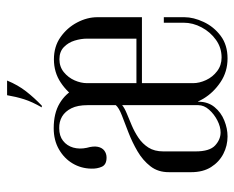

<svg xmlns="http://www.w3.org/2000/svg" viewBox="-82 -594 681 558"><g transform="rotate(-90 259.0 -315.5)"><path d="M47.4 -391.6Q48 -421.1 62.6 -445.6Q77.1 -470 103.5 -485.2Q129.9 -500.4 164.8 -500.4Q208.4 -500.4 237.1 -483.2Q265.8 -466.1 279.9 -437.9Q294.1 -409.6 294.1 -375.5V-105.6Q294.1 -105.6 284.6 -105.8Q275.1 -106 262.8 -106Q250.5 -106 241.2 -106.2Q231.9 -106.4 231.9 -106.4V-401.8Q231.9 -430.9 222.8 -449.1Q213.6 -467.4 198.8 -476.1Q183.9 -484.8 164.9 -484.4Q142.5 -484.4 128.2 -473.2Q113.9 -462 108.6 -443.8Q103.4 -425.5 107.9 -404.4Q113.5 -384.9 110.8 -372.1Q108.1 -359.4 99.5 -353.1Q90.9 -346.8 79.5 -346.8Q59.2 -346.8 53 -360.4Q46.8 -374.1 47.4 -391.6ZM231.9 -319.9 246.4 -315V-93.1L241.9 -80Q241.9 -51.9 226.2 -32.9Q210.5 -13.9 187.2 -4.6Q163.9 4.8 141.1 4.8Q114 4.8 90.4 -7.4Q66.8 -19.6 51.9 -43.1Q37.1 -66.6 37.1 -100.8V-164.9Q36.8 -196.9 54.1 -219.1Q71.4 -241.4 97.7 -256.8Q124 -272.2 152 -283Q180 -293.8 202.1 -302.3Q224.2 -310.9 231.9 -319.9ZM231.9 -301.5Q223.5 -294.5 207.9 -288.1Q192.2 -281.6 173.1 -273.6Q154 -265.5 136.9 -254Q119.8 -242.5 108.6 -225.1Q97.5 -207.6 97.5 -182V-88.1Q97.5 -47.1 114.9 -31.2Q132.2 -15.4 152.6 -15.4Q169.2 -15.4 187.5 -24.8Q205.8 -34.2 218.8 -48.9Q231.9 -63.6 231.9 -80.5ZM233.5 -374.8Q233.5 -402.1 250.5 -431Q267.5 -459.9 297.3 -479.8Q327.1 -499.8 365 -499.8Q402.4 -499.8 429.6 -480.6Q456.9 -461.4 472.2 -432.3Q487.5 -403.2 487.5 -373.6V-244H425.2V-403.4Q425.2 -421.1 419.5 -439.7Q413.8 -458.2 400.5 -471Q387.2 -483.8 365.4 -483.8Q343.5 -483.8 327.8 -471Q312.1 -458.2 303.9 -439.7Q295.8 -421.1 295.8 -403.4V-95.6Q295.8 -77 304.8 -57.6Q313.8 -38.2 330.8 -25.4Q347.8 -12.5 370.4 -12.5Q398.9 -12.5 421.6 -28.8Q444.4 -45 457.9 -70.4Q471.5 -95.8 471.5 -123.1V-180.4H487.5V-120.6Q487.5 -94.2 473.7 -64.7Q459.9 -35.1 433.4 -15.2Q406.9 4.8 367.6 4.8Q329.1 4.8 298.8 -15.6Q268.4 -36 250.9 -65.1Q233.5 -94.2 233.5 -122ZM265.4 -244V-260H475V-244ZM230.4 -535H225.4Q241.6 -563.1 249 -586.4Q256.4 -609.8 260.8 -635.9H303.4Q290.4 -604.2 271.7 -580.4Q253 -556.5 230.4 -535Z"/></g></svg>

Font: Emberly Black
Style: Regular
Weight: 900
Designer: Rajesh Rajput
Foundry: Rajesh Rajput
Version: Version 1.000